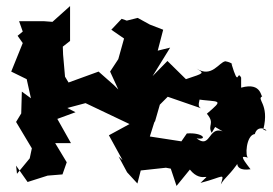

<svg xmlns="http://www.w3.org/2000/svg" viewBox="-20 -584 901 633"><path d="M195 -324 188 -404 187 -432 174 -420 211 -449V-564L153 -512L126 -514H43L55 -480L38 -466L55 -442L17 -348L68 -323L82 -260L52 -282L50 -210L33 -182L85 -95L78 -62L36 -11L33 -38L71 16L137 -5L186 -9L200 -49L162 -112H214L169 -192L229 -214L202 -228L262 -244C310 -221 359 -198 407 -175L339 -138L384 -56L371 -68L399 -16L433 21L444 -22L527 -31L543 -28L562 29L606 -25C646 26 685 -25 641 19C719 -1 720 -17 708 24C722 -1 739 -7 770 -55C770 -75 737 -16 806 -26C771 -71 776 -70 799 -64C787 -64 791 -139 820 -142C832 -183 879 -142 848 -157C870 -243 822 -257 846 -267C839 -258 846 -315 775 -295V-328C760 -357 769 -288 743 -374C747 -367 750 -377 723 -382C702 -379 678 -326 628 -358C653 -342 656 -344 593 -323L532 -383L483 -333L541 -427L500 -417L518 -486L474 -503L434 -525L398 -516L381 -522L347 -486L389 -457L370 -389L343 -348L370 -289L356 -303L305 -348L206 -312L177 -360ZM699 -182C661 -176 680 -172 714 -151C666 -169 675 -91 628 -128C666 -121 651 -148 596 -144L578 -118L474 -134L490 -185V-180L507 -239L533 -265L643 -227C622 -237 653 -267 626 -257C705 -246 720 -259 662 -209C690 -176 663 -172 678 -146Z"/></svg>

Font: Asimov Aggro
Style: Medium
Weight: 500
Designer: Google
Version: Version 2.000980; 2014